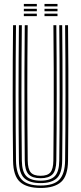

<svg xmlns="http://www.w3.org/2000/svg" viewBox="-20 -925 402 952"><path d="M181.3 7Q112.4 7 79.1 -23Q45.7 -53.1 44.8 -127.8Q44 -198.3 43.4 -280.3Q42.9 -362.2 42.9 -450.1Q42.9 -538 43.3 -626.9Q43.8 -715.8 44.8 -800H59.3Q58.5 -723 57.9 -635.8Q57.4 -548.6 57.4 -459Q57.4 -369.5 57.9 -285Q58.5 -200.5 59.3 -129Q60.2 -63.5 87.9 -34.3Q115.6 -5.1 181.3 -5.1Q246.8 -5.1 274.4 -34.3Q301.9 -63.5 302.8 -129Q303.7 -199.1 304.2 -280.9Q304.7 -362.8 304.7 -450.7Q304.7 -538.6 304.3 -627.4Q303.9 -716.2 302.8 -800H317.3Q318.4 -697.5 318.9 -582.6Q319.4 -467.7 319 -351.4Q318.6 -235.1 317.3 -127.8Q316.4 -52.5 282.9 -22.7Q249.4 7 181.3 7ZM181.3 -17.1Q126.4 -17.1 100.4 -41.6Q74.4 -66 73.8 -128Q73 -206.1 72.4 -288.5Q71.9 -371 71.9 -456.2Q71.9 -541.4 72.4 -627.7Q72.9 -714.1 73.8 -800H88.3Q87.4 -719.5 86.9 -633.3Q86.4 -547 86.4 -459.7Q86.4 -372.5 86.9 -288.5Q87.5 -204.5 88.3 -128.4Q88.9 -73.5 110.9 -51.3Q132.9 -29.2 181.3 -29.2Q229.4 -29.2 251.3 -51.2Q273.2 -73.1 273.8 -128.4Q274.7 -204 275.2 -286.8Q275.7 -369.6 275.7 -456Q275.7 -542.4 275.2 -629.3Q274.7 -716.2 273.8 -800H288.3Q289.2 -718.6 289.7 -632.3Q290.2 -546 290.2 -459.1Q290.2 -372.2 289.7 -288.4Q289.1 -204.6 288.3 -128Q287.7 -66.5 262.1 -41.8Q236.5 -17.1 181.3 -17.1ZM181.3 -41.3Q140.3 -41.3 121.8 -60.6Q103.4 -79.9 102.8 -128.8Q101.7 -222.4 101.3 -335.3Q100.9 -448.3 101.2 -567.8Q101.5 -687.3 102.8 -800H117.3Q116.5 -719.2 115.9 -638.5Q115.4 -557.7 115.4 -475.1Q115.4 -392.5 115.9 -306.4Q116.4 -220.3 117.5 -128.8Q118.1 -87.1 132.3 -70.2Q146.5 -53.4 181.3 -53.4Q215.9 -53.4 230 -70.2Q244 -87.1 244.6 -128.8Q246.1 -255.9 246.5 -367Q246.9 -478 246.4 -583.7Q245.9 -689.4 244.8 -800H259.3Q260.2 -723.3 260.7 -636.5Q261.2 -549.6 261.2 -460.4Q261.2 -371.2 260.7 -286.3Q260.2 -201.4 259.3 -128.8Q258.7 -79.3 240.1 -60.3Q221.5 -41.3 181.3 -41.3ZM200.7 -893.3V-905.4H265.1V-893.3ZM98.2 -845V-857.1H162.6V-845ZM98.2 -869.2V-881.2H162.6V-869.2ZM98.2 -893.3V-905.4H162.6V-893.3ZM200.7 -845V-857.1H265.1V-845ZM200.7 -869.2V-881.2H265.1V-869.2Z"/></svg>

Font: Big Shoulders Inline Thin
Style: Regular
Weight: 100
Designer: Patric King
Foundry: XO Type Co
Version: Version 2.002